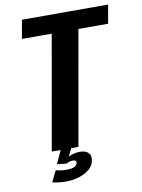

<svg xmlns="http://www.w3.org/2000/svg" viewBox="-92 -737 708 960"><g transform="rotate(-10 262.5 -257.5)"><path d="M120 0 222 -580.5H71L87.5 -675H525L508.5 -580.5H357.5L255.5 0ZM166.5 160Q129 160 95.5 152L123 95.5Q132 98 146.2 100.2Q160.5 102.5 176.5 102.5Q227.5 102.5 232.5 77.5Q235 62.5 215 62.5Q197.5 62.5 182.5 72.5L134.5 66.5L165 0H219L199 40Q209.5 34 224.8 29.8Q240 25.5 257.5 25.5Q285.5 25.5 300 38.8Q314.5 52 310 78Q305.5 104.5 283.5 122.8Q261.5 141 230.2 150.5Q199 160 166.5 160Z"/></g></svg>

Font: Anybody SemiBold
Style: Italic
Weight: 600
Italic angle: -10°
Designer: Tyler Finck
Foundry: Etcetera Type Company
Version: Version 1.010; ttfautohint (v1.8.3) -l 8 -r 50 -G 200 -x 14 